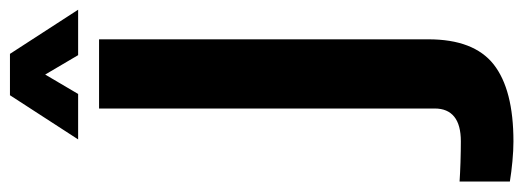

<svg xmlns="http://www.w3.org/2000/svg" viewBox="-439 -469 1026 376"><g transform="rotate(-90 74.0 -281.0)"><path d="M-15 211.5Q-32.5 211.5 -53.8 209.5Q-75 207.5 -93.5 204.5V106Q-79 107 -55.8 107.8Q-32.5 108.5 -15 108.5Q17.5 108.5 33.5 95.5Q49.5 82.5 49.5 57.5V-600H185V45Q185 134 135.8 172.8Q86.5 211.5 -15 211.5ZM-11 -641 75.5 -774.5H156.5L243 -641H154L116 -705.5L78 -641Z"/></g></svg>

Font: Big Shoulders Text Thin ExtraBold
Style: Regular
Weight: 800
Version: Version 2.002